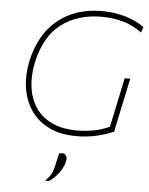

<svg xmlns="http://www.w3.org/2000/svg" viewBox="-64 -777 864 1111"><g transform="rotate(5 368.0 -221.5)"><path d="M398.5 9Q303 9 236.2 -24.5Q169.5 -58 131.5 -115.5Q93.5 -173 83 -246.2Q72.5 -319.5 89.5 -399Q123.5 -557.5 226.8 -641.2Q330 -725 483.5 -725Q555.5 -725 620.5 -705.5Q685.5 -686 729.5 -653L718.5 -621Q665.5 -660 606.5 -676Q547.5 -692 484.5 -692Q345 -692 249.8 -619.8Q154.5 -547.5 121.5 -393Q106.5 -322 114 -256Q121.5 -190 154.2 -137.8Q187 -85.5 247.8 -54.8Q308.5 -24 399.5 -24Q445.5 -24 493.2 -32.5Q541 -41 587 -62Q595.5 -102 602.2 -134.8Q609 -167.5 616 -200Q626 -246 633 -280Q640 -314 647.5 -349H679.5Q672 -314 665 -280Q658 -246 648 -200Q640 -162.5 632 -124.2Q624 -86 613.5 -36Q574 -18 517.8 -4.5Q461.5 9 398.5 9ZM239.5 282Q267.5 255.5 278 231.2Q288.5 207 296.5 165Q299.5 153 302 140.5Q304.5 128 307.5 116L328.5 115Q342 115.5 348.8 128.5Q355.5 141.5 351.5 159Q345 191 320.5 225Q296 259 263.5 281Z"/></g></svg>

Font: Commissioner Thin
Style: Italic
Weight: 100
Italic angle: -12°
Designer: Kostas Bartsokas
Foundry: Kostas Bartsokas
Version: Version 1.000; ttfautohint (v1.8.3)